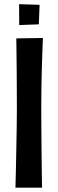

<svg xmlns="http://www.w3.org/2000/svg" viewBox="-20 -881 273 901"><path d="M56.4 -700.8 181.2 -702.8Q181.2 -702.8 180.5 -683.6Q179.8 -664.4 178.6 -631.6Q177.4 -598.8 176.2 -556.1Q175 -513.4 174.3 -465.9Q173.6 -418.4 173.6 -370.8Q173.6 -323.2 174.1 -271.7Q174.6 -220.2 175 -172Q175.4 -123.8 175.9 -84.8Q176.4 -45.8 176.9 -23Q177.4 -0.2 177.4 -0.2L52.4 -0.4Q52.4 -0.4 53.2 -26Q54 -51.6 54.8 -93.1Q55.6 -134.6 56.6 -183.7Q57.6 -232.8 58.4 -281.6Q59.2 -330.4 59.2 -368.8Q59.2 -409.6 58.9 -457.2Q58.6 -504.8 58.3 -551.8Q58 -598.8 57.4 -638.2Q56.8 -677.6 56.4 -700.8ZM70.2 -763.4 69.6 -861.4 165.8 -858.4 162.2 -766.8Z"/></svg>

Font: Truculenta
Style: Regular
Weight: 400
Designer: Ivan Castro, Eva Sanz & Omnibus-Type Team
Foundry: Omnibus-Type
Version: Version 1.002